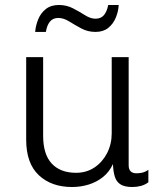

<svg xmlns="http://www.w3.org/2000/svg" viewBox="-20 -740 640 770"><path d="M269 10Q186 10 135.5 -37.5Q85 -85 85 -180V-511H153V-196Q153 -121 187.5 -84Q222 -47 285 -47Q327 -47 359 -68.5Q391 -90 409.5 -126Q428 -162 428 -205V-511H496V-77Q496 -61 504 -53Q512 -45 527 -45Q538 -45 550 -47.5Q562 -50 575 -59V-9Q562 1 545.5 5.5Q529 10 511 10Q479 10 462.5 -1Q446 -12 440 -33Q434 -54 433 -82Q418 -50 393 -30Q368 -10 336 0Q304 10 269 10ZM121 -612Q123 -637 133 -662Q143 -687 163.5 -703.5Q184 -720 216 -720Q247 -720 273 -706.5Q299 -693 321 -679Q343 -665 363 -665Q385 -665 397 -679.5Q409 -694 414 -720H456Q455 -695 444.5 -669.5Q434 -644 414 -628Q394 -612 363 -612Q332 -612 306 -626Q280 -640 257.5 -654Q235 -668 214 -668Q192 -668 180 -653Q168 -638 164 -612Z"/></svg>

Font: Chivo Mono Medium ExtraLight
Style: Regular
Weight: 250
Monospace: yes
Version: Version 1.008